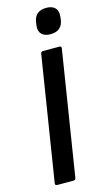

<svg xmlns="http://www.w3.org/2000/svg" viewBox="-131 -900 528 945"><g transform="rotate(-15 133.5 -428.0)"><path d="M37.3 0Q25.1 0 26.9 -11.4L127.5 -643.6Q129.5 -655 138.5 -655H222.5Q234.5 -655 232.5 -643.6L131.9 -11.4Q130.5 0 119.9 0ZM196.9 -725.3Q167.8 -725.3 152.6 -740.5Q137.5 -755.8 140.9 -783.7L142.9 -797.7Q150 -856.2 209.5 -856.2Q239.6 -856.2 254.5 -840.7Q269.3 -825.2 265.9 -797.3L264.5 -783.4Q257.3 -725.3 196.9 -725.3Z"/></g></svg>

Font: Sofia Sans Condensed
Style: Italic
Weight: 400
Italic angle: -9°
Designer: Botio Nikoltchev, Ani Petrova
Foundry: lettersoup
Version: Version 4.101